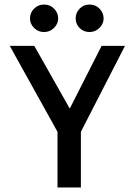

<svg xmlns="http://www.w3.org/2000/svg" viewBox="-20 -825 590 845"><path d="M233 0V-245L23 -623H131L287 -347L427 -623H530L336 -245V0ZM174 -684Q148 -684 130 -702Q112 -720 112 -744Q112 -769 130 -787Q148 -805 174 -805Q201 -805 218.5 -786.5Q236 -768 236 -744Q236 -720 217.5 -702Q199 -684 174 -684ZM374 -684Q348 -684 330.5 -701.5Q313 -719 313 -744Q313 -769 330.5 -787Q348 -805 374 -805Q401 -805 418.5 -786.5Q436 -768 436 -744Q436 -720 417.5 -702Q399 -684 374 -684Z"/></svg>

Font: Inconsolata SemiExpanded SemiBold
Style: Regular
Weight: 600
Width: 6
Monospace: yes
Designer: Raph Levien, Cyreal, Brenton Simpson
Foundry: Raph Levien, Cyreal, Google
Version: Version 3.001; ttfautohint (v1.8.2.53-6de2)